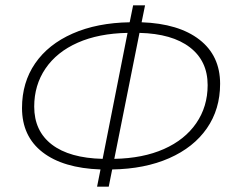

<svg xmlns="http://www.w3.org/2000/svg" viewBox="-20 -684 879 724"><path d="M403 -45 390 20H346L359 -45Q218 -50 140.5 -110Q63 -170 63 -277Q63 -373 112.5 -445Q162 -517 254 -557.5Q346 -598 469 -600L482 -664H527L514 -600Q654 -595 732 -534.5Q810 -474 810 -368Q810 -272 760 -200Q710 -128 618 -87.5Q526 -47 403 -45ZM763 -363Q763 -454 696 -505.5Q629 -557 506 -560L411 -85Q519 -87 598 -122Q677 -157 720 -219.5Q763 -282 763 -363ZM367 -85 461 -560Q352 -558 273 -523Q194 -488 151.5 -425.5Q109 -363 109 -282Q109 -190 175.5 -139Q242 -88 367 -85Z"/></svg>

Font: Montserrat Ace
Style: Light Italic
Weight: 300
Italic angle: -11.3°
Designer: Julieta Ulanovsky
Foundry: Julieta Ulanovsky
Version: Version 1